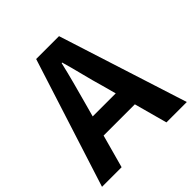

<svg xmlns="http://www.w3.org/2000/svg" viewBox="-199 -890 1039 1039"><g transform="rotate(-45 320.5 -370.5)"><path d="M-4 0 233 -741H408L645 0H489L384 -386Q367 -444 351.5 -506.5Q336 -569 319 -628H315Q301 -568 284.5 -506Q268 -444 252 -386L146 0ZM143 -190V-305H495V-190Z"/></g></svg>

Font: Noto Sans KR Thin
Style: Bold
Weight: 700
Version: Version 2.004-H2;hotconv 1.0.118;makeotfexe 2.5.65603